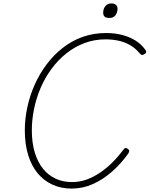

<svg xmlns="http://www.w3.org/2000/svg" viewBox="-20 -1083 874 1122"><path d="M398 19Q337 19 286.5 -4Q236 -27 200 -70.5Q164 -114 144.5 -177.5Q125 -241 125 -322Q125 -388 139.5 -455.5Q154 -523 182 -586.5Q210 -650 251 -705Q292 -760 345 -802Q398 -844 462 -867Q526 -890 600 -890Q650 -890 693 -879Q736 -868 771 -846.5Q806 -825 830 -791Q836 -783 833.5 -776Q831 -769 819 -764Q811 -760 806.5 -762.5Q802 -765 792 -776Q769 -803 739 -820Q709 -837 673.5 -845Q638 -853 597 -853Q531 -853 473 -831Q415 -809 367 -770.5Q319 -732 281 -680.5Q243 -629 217.5 -569.5Q192 -510 179 -446.5Q166 -383 166 -322Q166 -249 183 -192.5Q200 -136 231 -97.5Q262 -59 305 -39Q348 -19 401 -19Q447 -19 488.5 -34.5Q530 -50 567.5 -76Q605 -102 638.5 -135.5Q672 -169 701 -208Q707 -217 713 -218Q719 -219 727 -213Q735 -208 735 -201Q735 -194 729 -185Q686 -125 634 -79.5Q582 -34 523 -7.5Q464 19 398 19ZM620 -978Q602 -978 592.5 -985Q583 -992 583 -1009Q583 -1032 596 -1047.5Q609 -1063 631 -1063Q647 -1063 657 -1055Q667 -1047 667 -1031Q666 -1008 654 -993Q642 -978 620 -978Z"/></svg>

Font: Playwrite IS Thin
Style: Regular
Weight: 250
Designer: Veronika Burian, José Scaglione
Foundry: TypeTogether
Version: Version 1.002